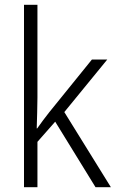

<svg xmlns="http://www.w3.org/2000/svg" viewBox="-20 -780 485 800"><path d="M136 -373V-760H80V0H136V-189L210 -273L378 0H442L248 -313L427 -532H363L185 -312C168 -291 150 -266 135 -245H133C134 -288 136 -331 136 -373Z"/></svg>

Font: Noto Sans Gujarati SemiCondensed Light
Style: Regular
Weight: 300
Width: 4
Designer: Jelle Bosma - Monotype Design Team, Universal Thirst
Foundry: Monotype Imaging Inc.
Version: Version 2.106